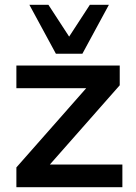

<svg xmlns="http://www.w3.org/2000/svg" viewBox="-20 -777 566 797"><path d="M48 0V-82L338 -411H48V-505H477V-423L187 -94H488V0ZM212 -554 102 -757H181L267 -625L353 -757H432L322 -554Z"/></svg>

Font: MulishBold
Style: Bold
Weight: 700
Designer: Vernon Adams
Foundry: Vernon Adams
Version: Version 3.602; ttfautohint (v1.8.3)